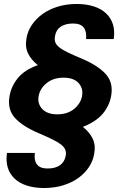

<svg xmlns="http://www.w3.org/2000/svg" viewBox="-20 -726 622 964"><path d="M113 -534Q119 -570 140 -601Q161 -632 193.5 -655.5Q226 -679 269.5 -692.5Q313 -706 365 -706Q413 -706 450.5 -694Q488 -682 512.5 -659Q537 -636 547 -603.5Q557 -571 551 -530H412Q416 -567 400.5 -587.5Q385 -608 347 -608Q309 -608 285 -592Q261 -576 256 -544Q253 -527 257.5 -514Q262 -501 277.5 -488.5Q293 -476 321 -462.5Q349 -449 392 -431Q472 -397 511 -354Q550 -311 538 -244Q529 -194 495.5 -154.5Q462 -115 396 -89Q429 -63 445 -30.5Q461 2 453 46Q447 82 426.5 113Q406 144 373.5 167.5Q341 191 297 204.5Q253 218 201 218Q153 218 115.5 206Q78 194 53.5 171Q29 148 19 115.5Q9 83 15 42H155Q150 79 165.5 99.5Q181 120 219 120Q257 120 280.5 104Q304 88 310 56Q313 40 308 26.5Q303 13 287.5 0.5Q272 -12 244.5 -25.5Q217 -39 175 -57Q94 -91 55 -134Q16 -177 28 -244Q37 -295 71 -335.5Q105 -376 170 -399Q137 -425 121 -457.5Q105 -490 113 -534ZM392 -244Q399 -282 374.5 -309Q350 -336 299 -336Q248 -336 214.5 -309Q181 -282 174 -244Q167 -206 192 -179Q217 -152 268 -152Q319 -152 352 -179Q385 -206 392 -244Z"/></svg>

Font: SVN-Poppins SemiBold
Style: Italic
Weight: 600
Italic angle: -10°
Designer: Ninad Kale (Devanagari), Jonny Pinhorn (Latin)
Foundry: Indian Type Foundry
Version: Version 3.002 2017; ttfautohint (v1.8.3)